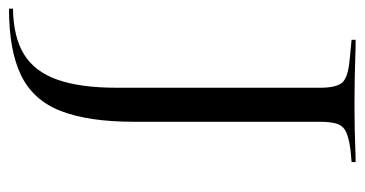

<svg xmlns="http://www.w3.org/2000/svg" viewBox="-254 -400 804 423"><g transform="rotate(90 147.5 -189.0)"><path d="M129.8 -201.6V-492.7Q129.8 -529.8 117.7 -542.3Q105.6 -554.8 65.3 -558.1L24.2 -562.1V-571Q42.7 -571 63.7 -570.2Q84.7 -569.4 109.3 -569Q133.9 -568.5 162.1 -568.5H166.9H175.8Q200 -568.5 221.4 -569Q242.7 -569.4 260.5 -570.2Q278.2 -571 293.5 -571V-562.1L266.9 -559.7Q241.9 -556.5 228.2 -550.4Q214.5 -544.4 209.7 -531Q204.8 -517.7 204.8 -492.7V-201.6ZM-44.4 192.7V183.9Q17.7 183.1 56 159.7Q94.4 136.3 112.1 85.9Q129.8 35.5 129.8 -44.4V-201.6H204.8V-83.1Q204.8 17.7 181 78.6Q157.3 139.5 102.4 166.1Q47.6 192.7 -44.4 192.7Z"/></g></svg>

Font: Playfair 144pt SemiExpanded Light
Style: Regular
Weight: 300
Width: 6
Designer: Claus Eggers Sørensen
Foundry: Claus Eggers Sørensen
Version: Version 2.203